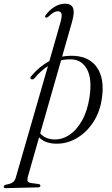

<svg xmlns="http://www.w3.org/2000/svg" viewBox="-117 -752 592 1017"><path d="M65 -336.5Q55 -328 47.5 -333Q43 -335.5 43.8 -340.5Q44.5 -345.5 49.5 -350Q93 -401.5 144.5 -428.5L199 -618.5Q213 -665 208.8 -678.8Q204.5 -692.5 190 -692.5Q179 -692.5 167.8 -686.2Q156.5 -680 139.5 -664Q130 -657 125.5 -659Q118 -662.5 125.5 -672.5Q144.5 -699 172 -715.8Q199.5 -732.5 228 -732.5Q259 -732.5 269.2 -710.8Q279.5 -689 264.5 -636L212 -452Q244.5 -458 279 -456Q359 -450.5 397.8 -393Q436.5 -335.5 423.5 -237Q414 -161.5 377.2 -105.2Q340.5 -49 287.2 -18.8Q234 11.5 174.5 9Q119.5 6.5 90 -24.5L31 182.5Q27 196.5 28.8 205.8Q30.5 215 48 217.5L85.5 222.5Q96.5 224 97 231Q97 240.5 84 240.5L-86 244.5Q-97 245 -97 237Q-97 230 -87 226.5Q-61 222 -49.8 214Q-38.5 206 -33.5 189L137 -402Q99 -377.5 65 -336.5ZM166 -13.5Q209.5 -11 249 -36.5Q288.5 -62 317.5 -113.5Q346.5 -165 357.5 -239.5Q371 -333.5 345 -382.8Q319 -432 269.5 -437Q237.5 -439.5 206.5 -432.5L96 -46Q120.5 -16.5 166 -13.5Z"/></svg>

Font: Fraunces 72pt S000 Light
Style: Italic
Weight: 300
Italic angle: -16°
Version: Version 1.000; ttfautohint (v1.8.3)